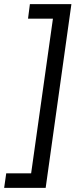

<svg xmlns="http://www.w3.org/2000/svg" viewBox="-50 -765 385 925"><path d="M-30 140 -20 70H100L205 -675H85L94 -745H294L170 140Z"/></svg>

Font: Kosmopol Plus Jakarta Sans Italic It
Style: Regular
Weight: 400
Italic angle: -8.04999°
Designer: Gumpita Rahayu
Foundry: Tokotype
Version: Version 2.006